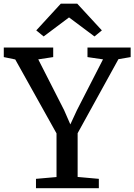

<svg xmlns="http://www.w3.org/2000/svg" viewBox="-33 -994 710 1014"><path d="M265.5 -59V-289.5L47.5 -680L-13 -692.5V-743H248V-692.5L169 -680.5L305.5 -412.5L338.5 -337L373.5 -412.5L511 -680.5L429 -692.5V-743H657V-692.5L592.5 -681.5L377 -290.5V-59.5L489 -49.5V0H157V-49.5ZM288 -974.5H375L505 -833.5L466 -801.5L331.5 -902L197.5 -801.5L158.5 -833.5Z"/></svg>

Font: Merriweather
Style: Regular
Weight: 400
Designer: Eben Sorkin
Foundry: Eben Sorkin
Version: Version 2.100; ttfautohint (v1.7.19-72a1) -l 8 -r 50 -G 200 